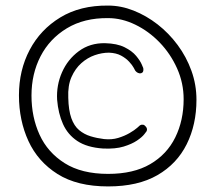

<svg xmlns="http://www.w3.org/2000/svg" viewBox="-20 -669 772 689"><path d="M368 0Q257 0 186.5 -44.5Q116 -89 82 -163Q48 -237 48 -327Q48 -417 86.5 -490Q125 -563 196.5 -606.5Q268 -650 368 -649Q414 -649 459.5 -631Q505 -613 545.5 -581.5Q586 -550 617.5 -507.5Q649 -465 667 -415Q685 -365 685 -311Q685 -222 650 -151.5Q615 -81 545 -40.5Q475 0 368 0ZM350 -136Q292 -140 257.5 -163Q223 -186 206 -224Q189 -262 185 -311Q182 -363 202.5 -409.5Q223 -456 263 -485.5Q303 -515 357 -514Q400 -513 427 -499.5Q454 -486 468.5 -468.5Q483 -451 488.5 -438Q494 -425 494 -425Q494 -425 494.5 -421Q495 -417 493.5 -412.5Q492 -408 486 -406Q480 -405 475 -407.5Q470 -410 467.5 -413Q465 -416 465 -416Q465 -416 460 -425.5Q455 -435 443.5 -447.5Q432 -460 414.5 -469.5Q397 -479 371 -480Q346 -480 320 -471Q294 -462 272 -442.5Q250 -423 236.5 -392.5Q223 -362 225 -318Q226 -273 236 -245Q246 -217 264 -202Q282 -187 305 -180Q328 -173 353 -170Q381 -167 404 -174Q427 -181 445 -191.5Q463 -202 472.5 -210.5Q482 -219 482 -219Q482 -219 485 -220.5Q488 -222 493 -221.5Q498 -221 502 -216Q506 -212 507 -208Q508 -204 507 -201Q506 -198 506 -198Q506 -198 498 -187.5Q490 -177 471.5 -164.5Q453 -152 423.5 -143Q394 -134 350 -136ZM368 -45Q459 -45 519 -80Q579 -115 609 -176Q639 -237 639 -313Q639 -371 615.5 -423.5Q592 -476 553 -516.5Q514 -557 465.5 -580.5Q417 -604 368 -604Q282 -605 220 -567.5Q158 -530 125.5 -467Q93 -404 93 -326Q93 -249 122 -185.5Q151 -122 212 -83.5Q273 -45 368 -45Z"/></svg>

Font: Sour Gummy Black ExtraLight
Style: Regular
Weight: 250
Version: Version 1.000